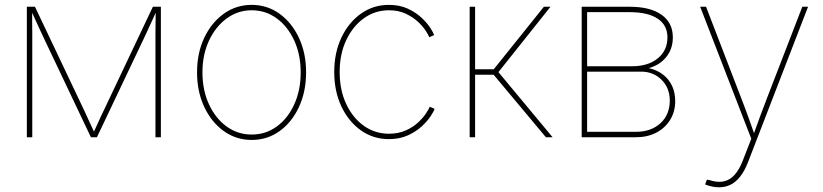

<svg xmlns="http://www.w3.org/2000/svg" viewBox="-20 -569 3414 796"><path d="M91.3 0V-541H125L326.2 -117.2Q332 -105 337.9 -92Q343.8 -79.1 349.4 -66.7Q355 -54.2 361.1 -41.5Q367.2 -28.8 373 -16.1H366.2Q372.1 -28.8 377.9 -41.5Q383.8 -54.2 389.4 -66.7Q395 -79.1 400.9 -92Q406.7 -105 413.1 -117.2L613.8 -541H647V0H624.5V-400.4Q624.5 -415.5 624.5 -430.9Q624.5 -446.3 624.8 -461.4Q625 -476.6 625.2 -491.9Q625.5 -507.3 625.5 -522.5H628.4Q619.1 -502.4 609.9 -481.9Q600.6 -461.4 591.3 -441.4Q582 -421.4 572.3 -400.9L381.8 0H356.9L166.5 -400.9Q156.7 -421.4 147.5 -441.4Q138.2 -461.4 128.9 -481.9Q119.6 -502.4 110.4 -522.5H113.3Q113.3 -507.3 113.3 -491.9Q113.3 -476.6 113.5 -461.4Q113.8 -446.3 113.8 -430.9Q113.8 -415.5 113.8 -400.4V0Z M1023.4 11.2Q959 11.2 907.7 -25.6Q856.4 -62.5 826.7 -126Q796.9 -189.5 796.9 -269Q796.9 -349.1 826.7 -412.1Q856.4 -475.1 907.7 -512Q959 -548.8 1023.4 -548.8Q1087.9 -548.8 1138.9 -512Q1189.9 -475.1 1219.5 -411.9Q1249 -348.6 1249 -269Q1249 -189.5 1219.7 -126Q1190.4 -62.5 1139.4 -25.6Q1088.4 11.2 1023.4 11.2ZM1023.4 -11.2Q1082 -11.2 1127.9 -44.9Q1173.8 -78.6 1200.2 -137Q1226.6 -195.3 1226.6 -269Q1226.6 -342.3 1200 -400.6Q1173.3 -459 1127.4 -492.7Q1081.5 -526.4 1023.4 -526.4Q965.8 -526.4 919.7 -492.4Q873.5 -458.5 846.4 -400.4Q819.3 -342.3 819.3 -269Q819.3 -195.3 846.2 -137Q873 -78.6 919.2 -44.9Q965.3 -11.2 1023.4 -11.2Z M1592.3 7.8Q1527.8 7.8 1476.6 -28.3Q1425.3 -64.5 1395.5 -127.4Q1365.7 -190.4 1365.7 -270.5Q1365.7 -350.6 1395.5 -413.3Q1425.3 -476.1 1476.6 -512.5Q1527.8 -548.8 1592.3 -548.8Q1636.7 -548.8 1670.4 -533.2Q1704.1 -517.6 1727.5 -495.6Q1751 -473.6 1763.9 -453.4Q1776.9 -433.1 1779.8 -423.8L1759.8 -414.6Q1756.8 -422.9 1745.1 -441.2Q1733.4 -459.5 1712.4 -479Q1691.4 -498.5 1661.6 -512.5Q1631.8 -526.4 1592.3 -526.4Q1534.7 -526.4 1488.5 -493.2Q1442.4 -460 1415.3 -402.3Q1388.2 -344.7 1388.2 -270.5Q1388.2 -195.8 1415.3 -137.9Q1442.4 -80.1 1488.5 -47.4Q1534.7 -14.6 1592.3 -14.6Q1631.8 -14.6 1662.4 -28.3Q1692.9 -42 1713.9 -61.8Q1734.9 -81.5 1746.8 -99.9Q1758.8 -118.2 1761.7 -126.5L1781.7 -117.7Q1778.8 -107.9 1765.6 -87.6Q1752.4 -67.4 1728.8 -45.4Q1705.1 -23.4 1670.9 -7.8Q1636.7 7.8 1592.3 7.8Z M1927.2 0V-541H1949.7V-281.7H2026.9L2234.9 -541H2262.2L2046.4 -270L2271 0H2243.2L2026.4 -259.3H1949.7V0Z M2391.6 0V-541H2590.8Q2675.8 -541 2722.7 -507.8Q2769.5 -474.6 2769.5 -414.1Q2769.5 -367.2 2742.7 -333.3Q2715.8 -299.3 2669.9 -286.6Q2704.1 -278.8 2728.5 -260Q2752.9 -241.2 2766.1 -213.4Q2779.3 -185.5 2779.3 -149.9Q2779.3 -106 2758.3 -72Q2737.3 -38.1 2700.7 -19Q2664.1 0 2616.2 0ZM2414.1 -22.5H2616.2Q2679.2 -22.5 2718 -58.1Q2756.8 -93.8 2756.8 -151.9Q2756.8 -204.1 2722.9 -238Q2689 -272 2637.7 -272H2414.1ZM2414.1 -294.4H2601.6Q2667 -294.4 2707 -327.1Q2747.1 -359.9 2747.1 -414.1Q2747.1 -464.8 2706.3 -491.7Q2665.5 -518.6 2590.8 -518.6H2414.1Z M2903.3 195.8 2910.6 175.8 2921.9 177.7Q2954.1 188.5 2980 183.1Q3005.9 177.7 3025.6 155.8Q3045.4 133.8 3060.1 95.2L3094.7 6.3L2882.8 -541H2907.2L3052.2 -164.1Q3067.4 -125.5 3081.3 -86.7Q3095.2 -47.9 3108.9 -8.8H3103Q3117.2 -47.9 3131.3 -86.7Q3145.5 -125.5 3160.6 -164.1L3306.2 -541H3330.1L3081.1 103.5Q3067.4 138.7 3049.8 161.6Q3032.2 184.6 3010.3 196Q2988.3 207.5 2960.9 207.5Q2947.3 207.5 2932.9 204.6Q2918.5 201.7 2903.3 195.8Z"/></svg>

Font: Inter 17pt Thin
Style: Regular
Weight: 250
Version: Version 4.001;git-66647c0bb